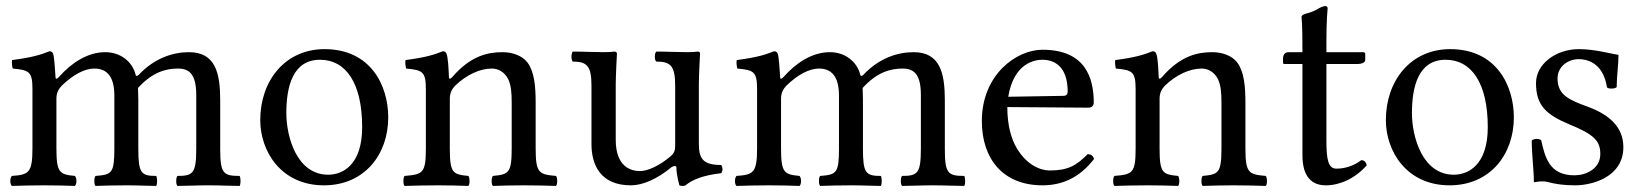

<svg xmlns="http://www.w3.org/2000/svg" viewBox="-20 -611 5399 633"><path d="M163 -358C161 -387 159 -423 155 -434C153 -438 151 -442 143 -442C115 -431 89 -422 20 -413C18 -407 20 -391 22 -385C76 -380 87 -375 87 -317V-122C87 -40 74 -35 19 -31C16 -28 14 -21 14 -14C14 -7 16 -1 19 2C49 1 87 0 127 0C167 0 197 1 227 2C230 -1 232 -7 232 -14C232 -21 230 -28 227 -31C177 -36 166 -40 166 -122V-286C166 -307 175 -319 183 -328C222 -366 260 -385 291 -385C329 -385 357 -363 357 -296V-122C357 -40 349 -35 295 -31C292 -28 291 -21 291 -14C291 -7 292 -1 295 2C320 1 357 0 397 0C437 0 470 2 495 2C497 -1 498 -7 498 -14C498 -21 497 -28 495 -31C445 -31 436 -40 436 -122V-281C436 -295 435 -309 435 -321C483 -374 528 -385 567 -385C605 -385 627 -365 627 -298V-122C627 -40 617 -31 565 -31C562 -28 561 -21 561 -14C561 -7 562 -1 565 2C590 2 627 0 667 0C707 0 742 2 770 2C772 -1 773 -7 773 -14C773 -21 772 -28 770 -31C715 -31 706 -40 706 -122V-280C706 -369 691 -439 603 -439C551 -439 490 -420 438 -365C435 -362 429 -357 427 -365C417 -406 379 -439 327 -439C269 -439 216 -404 175 -358C170 -353 163 -346 163 -358Z M1260 -224C1260 -328 1203 -449 1050 -449C920 -449 838 -345 838 -215C838 -113 906 0 1048 0C1182 0 1260 -102 1260 -224ZM1035 -414C1121 -414 1174 -336 1174 -192C1174 -66 1109 -35 1062 -35C958 -35 924 -161 924 -238C924 -325 945 -414 1035 -414Z M1472 -358C1466 -351 1460 -348 1460 -358C1459 -385 1457 -423 1452 -434C1450 -438 1448 -442 1440 -442C1412 -431 1386 -422 1317 -413C1315 -407 1317 -391 1319 -385C1373 -380 1384 -375 1384 -317V-122C1384 -40 1374 -36 1314 -31C1311 -28 1310 -21 1310 -14C1310 -7 1311 -1 1314 2C1344 1 1384 0 1424 0C1464 0 1494 1 1524 2C1527 -1 1528 -7 1528 -14C1528 -21 1527 -28 1524 -31C1473 -36 1463 -40 1463 -122V-286C1463 -307 1472 -319 1480 -328C1518 -365 1563 -385 1602 -385C1622 -385 1643 -374 1655 -351C1665 -331 1667 -304 1667 -274V-122C1667 -40 1657 -36 1605 -31C1602 -28 1601 -21 1601 -14C1601 -7 1602 -1 1605 2C1635 1 1667 0 1707 0C1747 0 1783 1 1813 2C1816 -1 1817 -7 1817 -14C1817 -21 1816 -28 1813 -31C1757 -36 1746 -40 1746 -122V-271C1746 -326 1742 -374 1719 -405C1702 -427 1671 -439 1636 -439C1587 -439 1531 -426 1472 -358Z M2060 0C2098 0 2146 -20 2194 -60C2200 -64 2210 -66 2210 -59C2210 -33 2220 0 2220 0C2224 2 2227 2 2230 2C2233 2 2236 2 2240 0C2262 -18 2296 -33 2358 -40C2360 -43 2362 -48 2362 -53C2362 -58 2360 -64 2358 -67C2294 -67 2284 -91 2284 -140V-332C2284 -362 2288 -435 2288 -435C2288 -438 2286 -441 2280 -441C2276 -440 2260 -439 2246 -439C2214 -439 2178 -441 2144 -441C2140 -438 2139 -431 2139 -424C2139 -417 2140 -411 2144 -408C2192 -408 2206 -393 2206 -327V-134C2206 -115 2204 -107 2190 -95C2152 -63 2114 -47 2090 -47C2060 -47 2010 -61 2010 -150V-332C2010 -362 2014 -435 2014 -435C2014 -438 2010 -441 2006 -441C2000 -440 1986 -439 1970 -439C1938 -439 1902 -441 1868 -441C1866 -438 1864 -431 1864 -424C1864 -417 1866 -411 1868 -408C1916 -408 1930 -393 1930 -328V-136C1930 -67 1960 0 2060 0Z M2552 -358C2550 -387 2548 -423 2544 -434C2542 -438 2540 -442 2532 -442C2504 -431 2478 -422 2409 -413C2407 -407 2409 -391 2411 -385C2465 -380 2476 -375 2476 -317V-122C2476 -40 2463 -35 2408 -31C2405 -28 2403 -21 2403 -14C2403 -7 2405 -1 2408 2C2438 1 2476 0 2516 0C2556 0 2586 1 2616 2C2619 -1 2621 -7 2621 -14C2621 -21 2619 -28 2616 -31C2566 -36 2555 -40 2555 -122V-286C2555 -307 2564 -319 2572 -328C2611 -366 2649 -385 2680 -385C2718 -385 2746 -363 2746 -296V-122C2746 -40 2738 -35 2684 -31C2681 -28 2680 -21 2680 -14C2680 -7 2681 -1 2684 2C2709 1 2746 0 2786 0C2826 0 2859 2 2884 2C2886 -1 2887 -7 2887 -14C2887 -21 2886 -28 2884 -31C2834 -31 2825 -40 2825 -122V-281C2825 -295 2824 -309 2824 -321C2872 -374 2917 -385 2956 -385C2994 -385 3016 -365 3016 -298V-122C3016 -40 3006 -31 2954 -31C2951 -28 2950 -21 2950 -14C2950 -7 2951 -1 2954 2C2979 2 3016 0 3056 0C3096 0 3131 2 3159 2C3161 -1 3162 -7 3162 -14C3162 -21 3161 -28 3159 -31C3104 -31 3095 -40 3095 -122V-280C3095 -369 3080 -439 2992 -439C2940 -439 2879 -420 2827 -365C2824 -362 2818 -357 2816 -365C2806 -406 2768 -439 2716 -439C2658 -439 2605 -404 2564 -358C2559 -353 2552 -346 2552 -358Z M3304 -292C3323 -405 3393 -414 3417 -414C3455 -414 3500 -393 3500 -309C3500 -300 3496 -295 3485 -295ZM3417 0C3493 0 3547 -35 3587 -87C3584 -97 3578 -102 3566 -103C3529 -65 3500 -49 3442 -49C3406 -49 3364 -70 3333 -121C3313 -154 3301 -200 3301 -258L3567 -256C3579 -256 3586 -262 3586 -273C3586 -357 3556 -447 3417 -447C3330 -447 3217 -364 3217 -212C3217 -87 3287 0 3417 0Z M3812 -358C3806 -351 3800 -348 3800 -358C3799 -385 3797 -423 3792 -434C3790 -438 3788 -442 3780 -442C3752 -431 3726 -422 3657 -413C3655 -407 3657 -391 3659 -385C3713 -380 3724 -375 3724 -317V-122C3724 -40 3714 -36 3654 -31C3651 -28 3650 -21 3650 -14C3650 -7 3651 -1 3654 2C3684 1 3724 0 3764 0C3804 0 3834 1 3864 2C3867 -1 3868 -7 3868 -14C3868 -21 3867 -28 3864 -31C3813 -36 3803 -40 3803 -122V-286C3803 -307 3812 -319 3820 -328C3858 -365 3903 -385 3942 -385C3962 -385 3983 -374 3995 -351C4005 -331 4007 -304 4007 -274V-122C4007 -40 3997 -36 3945 -31C3942 -28 3941 -21 3941 -14C3941 -7 3942 -1 3945 2C3975 1 4007 0 4047 0C4087 0 4123 1 4153 2C4156 -1 4157 -7 4157 -14C4157 -21 4156 -28 4153 -31C4097 -36 4086 -40 4086 -122V-271C4086 -326 4082 -374 4059 -405C4042 -427 4011 -439 3976 -439C3927 -439 3871 -426 3812 -358Z M4228 -439C4214 -439 4210 -427 4210 -419V-406C4210 -401 4211 -400 4215 -400H4274V-99C4274 -28 4305 0 4351 0C4397 0 4447 -22 4486 -66C4484 -76 4478 -83 4468 -83C4442 -63 4412 -55 4386 -55C4359 -55 4353 -85 4353 -147V-400H4457C4467 -400 4481 -404 4481 -413V-433C4481 -437 4478 -439 4473 -439H4353V-478C4353 -543 4357 -583 4357 -583C4357 -589 4354 -591 4349 -591C4345 -591 4336 -588 4327 -583C4316 -576 4306 -572 4293 -568C4281 -565 4271 -562 4271 -555C4271 -543 4274 -550 4274 -439Z M4971 -224C4971 -328 4914 -449 4761 -449C4631 -449 4549 -345 4549 -215C4549 -113 4617 0 4759 0C4893 0 4971 -102 4971 -224ZM4746 -414C4832 -414 4885 -336 4885 -192C4885 -66 4820 -35 4773 -35C4669 -35 4635 -161 4635 -238C4635 -325 4656 -414 4746 -414Z M5030 -148C5030 -99 5037 -52 5037 -10C5047 -12 5057 -13 5062 -13C5069 -13 5075 -13 5082 -11C5109 -4 5136 0 5173 0C5229 0 5332 -27 5332 -126C5332 -194 5283 -234 5215 -259C5155 -281 5115 -297 5115 -352C5115 -393 5151 -416 5185 -416C5207 -416 5265 -408 5278 -323C5281 -320 5286 -319 5292 -319C5299 -319 5307 -320 5310 -324C5310 -360 5316 -397 5316 -430C5285 -435 5237 -449 5185 -449C5111 -449 5044 -401 5044 -337C5044 -264 5077 -233 5154 -201C5237 -167 5256 -146 5256 -103C5256 -54 5208 -33 5171 -33C5087 -33 5074 -93 5061 -149C5058 -151 5053 -153 5047 -153C5040 -153 5033 -151 5030 -148Z"/></svg>

Font: Ponomar Unicode
Style: Regular
Weight: 400
Version: 1.3